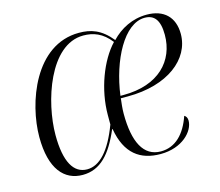

<svg xmlns="http://www.w3.org/2000/svg" viewBox="-84 -654 886 772"><g transform="rotate(-15 359.0 -268.0)"><path d="M171 10C245 10 292 -43 332 -137H334C352 -31 411 10 495 10C586 10 638 -47 638 -91C638 -103 633 -110 626 -114C602 -44 560 0 499 0C427 0 393 -67 393 -185C393 -208 396 -230 398 -248H427C594 -248 698 -331 698 -436C698 -506 656 -546 585 -546C525 -546 474 -519 437 -480C394 -533 352 -546 303 -546C119 -546 41 -323 41 -182C41 -48 95 10 171 10ZM412 -258H399C418 -401 488 -536 574 -536C613 -536 635 -511 635 -449C635 -341 559 -258 412 -258ZM194 -7C138 -7 106 -61 106 -173C106 -310 176 -531 317 -531C358 -531 396 -518 430 -474C373 -414 330 -303 330 -196C330 -182 330 -169 330 -157C292 -56 246 -7 194 -7Z"/></g></svg>

Font: Noto Serif Display SemiCondensed Light
Style: Italic
Weight: 300
Width: 4
Italic angle: -12°
Designer: Monotype Design Team
Foundry: Monotype Imaging Inc.
Version: Version 2.009